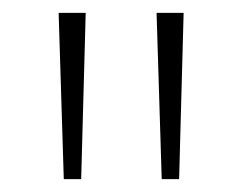

<svg xmlns="http://www.w3.org/2000/svg" viewBox="-20 -734 377 298"><path d="M79 -456 71 -714H113L106 -456ZM231 -456 223 -714H265L258 -456Z"/></svg>

Font: Noto Sans Khmer ExtraLight
Style: Regular
Weight: 250
Version: Version 2.003